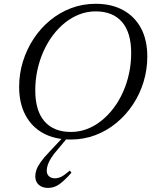

<svg xmlns="http://www.w3.org/2000/svg" viewBox="-20 -708 786 988"><path d="M161.5 -243.5Q161.5 -138 209 -83.5Q256.5 -29 345 -29Q388 -29 427.5 -44Q467 -59 501.8 -86.8Q536.5 -114.5 564.8 -152Q593 -189.5 613.2 -234.8Q633.5 -280 644.2 -330.8Q655 -381.5 655 -435Q655 -540.5 607.8 -595Q560.5 -649.5 472 -649.5Q429 -649.5 389.2 -634.2Q349.5 -619 315 -591.5Q280.5 -564 252.2 -526.5Q224 -489 203.8 -443.8Q183.5 -398.5 172.5 -347.8Q161.5 -297 161.5 -243.5ZM738 -417Q738 -350 718.8 -286.8Q699.5 -223.5 663.8 -169.8Q628 -116 579 -75.5Q530 -35 470.5 -12.5Q411 10 344 10Q262.5 10 203 -22.2Q143.5 -54.5 111 -115.5Q78.5 -176.5 78.5 -261Q78.5 -328.5 98 -391.5Q117.5 -454.5 153 -508.5Q188.5 -562.5 237.5 -603Q286.5 -643.5 346 -666Q405.5 -688.5 472.5 -688.5Q554 -688.5 613.5 -656Q673 -623.5 705.5 -563Q738 -502.5 738 -417ZM220.5 169.5Q220.5 188.5 232 199Q243.5 209.5 263 209.5Q278.5 209.5 294.8 201.8Q311 194 339.5 169.5L347.5 181Q310 223 284 241Q258 259 227 259Q197.5 259 179.5 243Q161.5 227 161.5 199Q161.5 183 167.8 165.2Q174 147.5 190 125Q206 102.5 233.5 74L320 -18.5H343.5L277 61Q255.5 85 243.2 105Q231 125 225.8 140.8Q220.5 156.5 220.5 169.5Z"/></svg>

Font: Newsreader 28pt
Style: Italic
Weight: 400
Italic angle: -17°
Version: Version 1.003